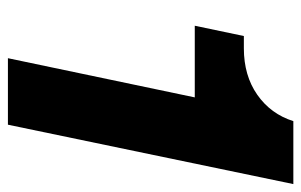

<svg xmlns="http://www.w3.org/2000/svg" viewBox="-158 -603 761 485"><g transform="rotate(90 222.5 -360.5)"><path d="M127 0 226 -472H45L71 -596H102Q171 -596 219.5 -630Q268 -664 286 -721H445L295 0Z"/></g></svg>

Font: Mona Sans Expanded
Style: Bold Italic
Weight: 700
Width: 7
Italic angle: -11.7°
Designer: Deni Anggara
Foundry: GitHub
Version: Version 1.001;gftools[0.9.33]